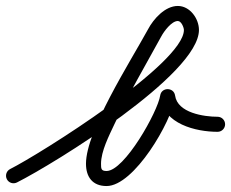

<svg xmlns="http://www.w3.org/2000/svg" viewBox="-32 -584 768 638"><path d="M24.3 22.3C24.3 22.3 24.3 22.3 24.3 22.3C148.3 -40.2 629.1 -336.4 629.1 -484.4C629.1 -522.3 599 -564.2 558.9 -564.2C516.5 -564.2 478.3 -521.4 459.9 -486.7C459.9 -486.7 459.9 -486.8 460 -486.9C460 -486.9 460.1 -487 460.1 -487C399.1 -375.7 253.7 -149.5 253.7 -39.9C253.7 3.9 275.4 34.2 322.1 34.2C413.8 34.2 538 -180.2 549.7 -259.3C551.8 -273.5 538.5 -280.6 525.1 -280.6C511.7 -280.7 498.3 -273.7 500.2 -259.5C512.5 -172.3 617.5 -146.1 691 -146C704.8 -146 716 -157.2 716 -171C716 -184.8 704.8 -196 691 -196C646.3 -196.1 557.9 -208.5 549.8 -266.5C547.8 -280.6 536.4 -287.7 525.1 -287.8C513.7 -287.8 502.4 -280.8 500.3 -266.7C492.3 -213 381.7 -15.8 322.1 -15.8C304.1 -15.8 303.7 -23.2 303.7 -39.9C303.7 -81.8 330.5 -133.5 347.8 -170.5C394.6 -270.6 450.8 -366.1 503.9 -463C503.9 -463 504 -463.1 504 -463.1C504.1 -463.2 504.1 -463.3 504.1 -463.3C512.7 -479.6 538.1 -514.2 558.9 -514.2C570.8 -514.2 579.1 -492 579.1 -484.4C579.1 -372.7 102.3 -73 1.7 -22.3C-10.6 -16.1 -15.5 -1.1 -9.3 11.3C-3.1 23.6 11.9 28.5 24.3 22.3Z"/></svg>

Font: FRB American Cursive Guidelines Arrows Semibold
Style: Italic
Weight: 600
Italic angle: -25°
Version: Version 2.0;Modular Font Editor K font №1